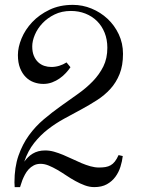

<svg xmlns="http://www.w3.org/2000/svg" viewBox="-20 -765 575 785"><path d="M40 0Q40 -4.4 39.6 -9.5Q39.1 -14.6 39.1 -19Q39.1 -81.1 55.4 -128.2Q71.8 -175.3 98.4 -211.9Q125 -248.5 159.2 -277.3Q193.4 -306.2 229 -331.5Q264.6 -356.9 298.8 -381.1Q333 -405.3 359.6 -432.9Q386.2 -460.4 402.6 -493.4Q418.9 -526.4 418.9 -569.8Q418.9 -603.5 407.7 -631.3Q396.5 -659.2 376.5 -679Q356.4 -698.7 329.1 -709.5Q301.8 -720.2 270 -720.2Q232.4 -720.2 203.1 -705.8Q173.8 -691.4 153.6 -669.9Q133.3 -648.4 122.6 -623Q111.8 -597.7 111.8 -575.2Q111.8 -552.7 118.4 -536.9Q125 -521 136 -510.7Q147 -500.5 160.9 -495.8Q174.8 -491.2 189.9 -491.2Q206.5 -491.2 222.4 -496.1Q238.3 -501 252 -509.8L268.1 -490.2Q260.7 -479 249.5 -466.8Q238.3 -454.6 224.1 -444.6Q210 -434.6 193.1 -428.2Q176.3 -421.9 157.2 -421.9Q137.2 -421.9 118.4 -428.7Q99.6 -435.5 85.2 -450Q70.8 -464.4 62 -486.6Q53.2 -508.8 53.2 -540Q53.2 -571.8 68.1 -607.9Q83 -644 111.8 -674.6Q140.6 -705.1 182.4 -725.1Q224.1 -745.1 277.8 -745.1Q317.4 -745.1 354.2 -730Q391.1 -714.8 419.7 -688.2Q448.2 -661.6 465.6 -624.8Q482.9 -587.9 482.9 -544.9Q482.9 -497.1 469 -462.4Q455.1 -427.7 431.4 -401.6Q407.7 -375.5 376.5 -355.5Q345.2 -335.4 311.3 -317.1Q277.3 -298.8 242.4 -279.8Q207.5 -260.7 176.3 -236.6Q145 -212.4 119.6 -180.4Q94.2 -148.4 79.1 -104Q86.4 -113.8 94.7 -122.1Q103 -130.4 113.5 -136.7Q124 -143.1 136.7 -146.5Q149.4 -149.9 165 -149.9Q182.6 -149.9 200.9 -144.8Q219.2 -139.6 238 -131.8Q256.8 -124 275.6 -115Q294.4 -106 313 -98.1Q331.5 -90.3 349.6 -85.2Q367.7 -80.1 384.8 -80.1Q399.4 -80.1 411.1 -82Q422.9 -84 432.4 -89.4Q441.9 -94.7 449.7 -104.7Q457.5 -114.7 464.8 -130.9L481.9 -127Q479.5 -105.5 472.4 -83Q465.3 -60.5 451.7 -42Q438 -23.4 417 -11.7Q396 0 365.2 0Q346.2 0 326.9 -7.1Q307.6 -14.2 288.6 -24.7Q269.5 -35.2 251 -47.6Q232.4 -60.1 214.4 -70.6Q196.3 -81.1 179.2 -88.1Q162.1 -95.2 146 -95.2Q130.4 -95.2 118.2 -88.9Q106 -82.5 96.9 -72.5Q87.9 -62.5 81.8 -50.8Q75.7 -39.1 71.5 -28.6Q67.4 -18.1 65.2 -10Q63 -2 62 0Z"/></svg>

Font: Rochester
Style: Regular
Weight: 400
Version: Version 1.006